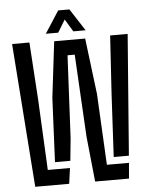

<svg xmlns="http://www.w3.org/2000/svg" viewBox="-62 -1015 831 1065"><g transform="rotate(-5 353.0 -482.0)"><path d="M90.5 0 31.5 -800H128L148.5 -483L168 -87H291.5L279.5 0ZM538.5 -126.5 557.5 -483 577.5 -800H675L623 -126.5ZM424 0 398 -252.5 372.5 -711H332.5L309.5 -252.5L297 -126.5H211.5L228 -483L265.5 -795H438L476.5 -483L497 -87H620L612.5 0ZM223 -840.5 302.5 -963.5H365L444.5 -840.5H376L334 -910L292 -840.5Z"/></g></svg>

Font: Big Shoulders Stencil Text SemiBold
Style: Regular
Weight: 600
Designer: Patric King
Foundry: XO Type Co
Version: Version 1.000